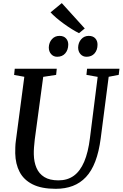

<svg xmlns="http://www.w3.org/2000/svg" viewBox="-20 -1174 769 1204"><path d="M661.5 -692.5 611.5 -306Q600.5 -222 577.5 -161.8Q554.5 -101.5 519 -63.8Q483.5 -26 436.2 -8Q389 10 329.5 10Q240.5 10 185 -17.8Q129.5 -45.5 103.2 -95.5Q77 -145.5 75.5 -212.5Q75.5 -231 76 -250.8Q76.5 -270.5 79.5 -291.5L132.5 -692.5L68.5 -704L72.5 -743H336L332 -704.5L251 -692L198 -299.5Q195 -273 193.2 -249.5Q191.5 -226 192 -206Q193 -158 208.8 -121.2Q224.5 -84.5 258 -63.8Q291.5 -43 346.5 -43Q403 -43 442.8 -71.8Q482.5 -100.5 507.8 -159.5Q533 -218.5 544 -308L592.5 -692L522 -704.5L526 -743H729L724.5 -704.5ZM338.5 -818Q315.5 -818 300.8 -834.5Q286 -851 286 -876.5Q287 -907.5 305.5 -928.2Q324 -949 353 -949Q380 -949 394.2 -933Q408.5 -917 408 -893.5Q407.5 -860.5 389 -839.2Q370.5 -818 338.5 -818ZM522.5 -818Q499.5 -818 484.8 -834.5Q470 -851 470 -876.5Q471 -907.5 489.5 -928.2Q508 -949 536.5 -949Q563.5 -949 577.8 -933Q592 -917 591.5 -893.5Q591.5 -860.5 573 -839.2Q554.5 -818 522.5 -818ZM475.5 -966Q456 -975.5 431 -991Q406 -1006.5 380.5 -1025Q355 -1043.5 333 -1062.2Q311 -1081 297 -1096.5L367.5 -1154.5L511.5 -995.5Z"/></svg>

Font: Merriweather 48pt Medium
Style: Italic
Weight: 500
Italic angle: -7.8°
Version: Version 2.101